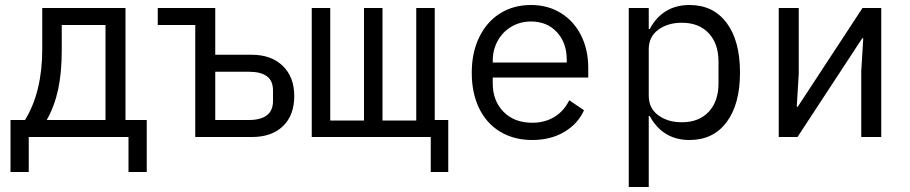

<svg xmlns="http://www.w3.org/2000/svg" viewBox="-20 -548 3640 768"><path d="M22 -68H80Q149 -180 149 -352V-516H482V-68H567V140H494V0H95V140H22ZM402 -68V-448H227V-348Q227 -257 212.5 -190Q198 -123 167 -68Z M761 -448H611V-516H841V-329H987Q1065 -329 1111 -284.5Q1157 -240 1157 -164Q1157 -87 1112 -43.5Q1067 0 988 0H761ZM976 -68Q1022 -68 1047 -86.5Q1072 -105 1072 -144V-186Q1072 -225 1047.5 -243Q1023 -261 976 -261H841V-68Z M1703 0H1227V-516H1301V-66H1436V-516H1510V-66H1645V-516H1719V-68H1773V140H1703Z M1867 -257Q1867 -338 1897 -399.5Q1927 -461 1980.5 -494.5Q2034 -528 2104 -528Q2172 -528 2224 -495.5Q2276 -463 2304.5 -406Q2333 -349 2333 -276V-238H1951V-214Q1951 -145 1994 -101Q2037 -57 2109 -57Q2160 -57 2198 -80.5Q2236 -104 2257 -147L2316 -107Q2292 -53 2237.5 -20.5Q2183 12 2109 12Q2036 12 1981 -21Q1926 -54 1896.5 -115Q1867 -176 1867 -257ZM1951 -305V-298H2247V-309Q2247 -377 2207.5 -419.5Q2168 -462 2104 -462Q2061 -462 2026 -441.5Q1991 -421 1971 -385Q1951 -349 1951 -305Z M2495 -516H2575V-432H2579Q2604 -479 2644 -503.5Q2684 -528 2738 -528Q2833 -528 2886.5 -456.5Q2940 -385 2940 -258Q2940 -131 2886.5 -59.5Q2833 12 2738 12Q2684 12 2644 -12.5Q2604 -37 2579 -84H2575V200H2495ZM2854 -214V-302Q2854 -373 2815 -415Q2776 -457 2707 -457Q2651 -457 2613 -429Q2575 -401 2575 -351V-165Q2575 -115 2613 -87Q2651 -59 2707 -59Q2776 -59 2815 -101Q2854 -143 2854 -214Z M3095 -516H3175V-253L3167 -121H3171L3430 -516H3505V0H3425V-263L3433 -395H3429L3170 0H3095Z"/></svg>

Font: iA Writer Mono V
Style: Regular
Weight: 400
Designer: Mike Abbink, Paul van der Laan, Pieter van Rosmalen
Foundry: Bold Monday
Version: Version 2.000